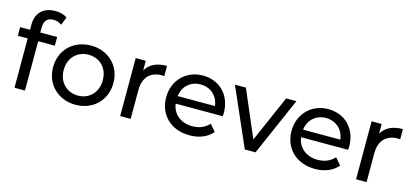

<svg xmlns="http://www.w3.org/2000/svg" viewBox="-62 -1219 3669 1695"><g transform="rotate(15 1773.0 -371.0)"><path d="M285 -669C313 -669 339 -659 359 -644L388 -717C361 -738 321 -748 280 -748C167 -748 105 -680 105 -577V-530H15V-451H105V0H201V-451H353V-530H199V-576C199 -637 228 -669 285 -669Z M663 6C822 6 938 -107 938 -265C938 -423 822 -535 663 -535C504 -535 387 -423 387 -265C387 -107 504 6 663 6ZM663 -78C561 -78 484 -152 484 -265C484 -378 561 -451 663 -451C765 -451 841 -378 841 -265C841 -152 765 -78 663 -78Z M1163 -441V-530H1071V0H1167V-264C1167 -380 1231 -443 1334 -443C1341 -443 1348 -443 1356 -442V-535C1263 -535 1197 -503 1163 -441Z M1948 -262C1948 -425 1839 -535 1686 -535C1533 -535 1420 -422 1420 -265C1420 -107 1534 6 1705 6C1793 6 1866 -24 1914 -80L1861 -142C1822 -99 1770 -78 1708 -78C1603 -78 1528 -140 1516 -233H1946C1947 -242 1948 -254 1948 -262ZM1686 -454C1779 -454 1846 -391 1856 -302H1516C1526 -392 1594 -454 1686 -454Z M2446 -530 2260 -105 2078 -530H1978L2210 0H2308L2540 -530Z M3094 -262C3094 -425 2985 -535 2832 -535C2679 -535 2566 -422 2566 -265C2566 -107 2680 6 2851 6C2939 6 3012 -24 3060 -80L3007 -142C2968 -99 2916 -78 2854 -78C2749 -78 2674 -140 2662 -233H3092C3093 -242 3094 -254 3094 -262ZM2832 -454C2925 -454 2992 -391 3002 -302H2662C2672 -392 2740 -454 2832 -454Z M3319 -441V-530H3227V0H3323V-264C3323 -380 3387 -443 3490 -443C3497 -443 3504 -443 3512 -442V-535C3419 -535 3353 -503 3319 -441Z"/></g></svg>

Font: AWKNG-Font Medium
Style: Regular
Weight: 500
Designer: Awakening Church
Foundry: Awakening Church
Version: Version 1.700;PS 001.700;hotconv 1.0.88;makeotf.lib2.5.64775